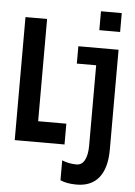

<svg xmlns="http://www.w3.org/2000/svg" viewBox="-61 -771 722 1024"><g transform="rotate(5 300.0 -259.0)"><path d="M548.8 6.3Q548.8 104 508.1 155.8Q467.3 207.5 388.2 207.5Q334.5 207.5 300.8 191.9V85.4Q337.4 100.6 378.4 100.6Q406.7 100.6 421.9 72.8Q437 44.9 437 -4.9V-435.5H333.5V-528.3H548.8ZM437.5 -623.5V-724.6H548.8V-623.5ZM39.1 0V-658.7H154.8V-111.3H305.7V0Z"/></g></svg>

Font: Cousine
Style: Bold
Weight: 700
Monospace: yes
Designer: Steve Matteson
Foundry: Ascender Corporation
Version: Version 1.20